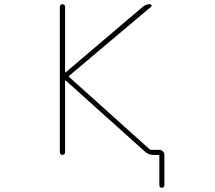

<svg xmlns="http://www.w3.org/2000/svg" viewBox="-20 -773 1040 929"><path d="M751 124V-18.6Q751 -23.4 746.1 -23.4H722.7Q698.2 -23.4 680.7 -40L298.8 -382.8Q297.9 -383.8 296.4 -383.3Q294.9 -382.8 294.9 -380.9V-36.1Q294.9 -31.2 291.5 -27.3Q288.1 -23.4 282.7 -23.4Q277.3 -23.4 273.4 -27.3Q269.5 -31.2 269.5 -36.1V-740.2Q269.5 -745.1 273.4 -749Q277.3 -752.9 282.7 -752.9Q288.1 -752.9 291.5 -749Q294.9 -745.1 294.9 -740.2V-424.8Q294.9 -420.9 298.8 -423.8L670.9 -740.2Q686.5 -752.9 706.1 -752.9Q710.9 -752.9 712.9 -748Q714.8 -743.2 710.9 -740.2L314.5 -406.2Q311.5 -403.3 314.5 -400.4L704.1 -50.8Q707 -47.9 711.9 -47.9H751Q760.7 -47.9 768.1 -40.5Q775.4 -33.2 775.4 -23.4V124Q775.4 128.9 771.5 132.3Q767.6 135.7 762.7 135.7Q757.8 135.7 754.4 132.3Q751 128.9 751 124Z"/></svg>

Font: Rounded Mgen+ 1mn thin
Style: Regular
Weight: 100
Designer: [Source Han Sans]
Ryoko NISHIZUKA  (kana & ideographs); Paul D. Hunt (Latin, Greek & Cyrillic); Wenlong ZHANG  (bopomofo
Version: Version 1.059.20150602